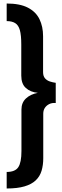

<svg xmlns="http://www.w3.org/2000/svg" viewBox="-20 -862 355 1092"><path d="M18 210V116Q66 116 84 89Q102 62 102 -3V-239Q102 -278 127.5 -302Q153 -326 195 -334Q153 -338 127 -361.5Q101 -385 101 -432V-609Q101 -662 93 -690.5Q85 -719 66.5 -730.5Q48 -742 18 -742V-842Q93 -842 138.5 -818.5Q184 -795 204.5 -753Q225 -711 225 -656V-452Q225 -429 236 -416.5Q247 -404 264 -398.5Q281 -393 297 -391V-276Q277 -278 261 -270.5Q245 -263 235.5 -249Q226 -235 226 -215V38Q226 77 216.5 109Q207 141 183.5 163.5Q160 186 119.5 198Q79 210 18 210Z"/></svg>

Font: Exo Thin SemiBold
Style: Regular
Weight: 600
Version: Version 2.000